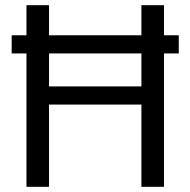

<svg xmlns="http://www.w3.org/2000/svg" viewBox="-20 -720 734 740"><path d="M669 -584H612V-700H525V-584H169V-700H82V-584H25V-514H82V0H169V-317H525V0H612V-514H669ZM525 -387H169V-514H525Z"/></svg>

Font: Be Vietnam
Style: Regular
Weight: 400
Designer: Gabriel Lam
Foundry: TypeRant
Version: Version 4.000